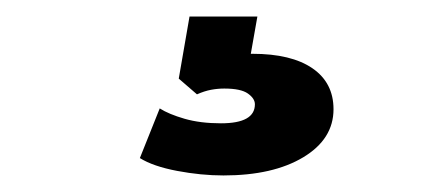

<svg xmlns="http://www.w3.org/2000/svg" viewBox="-20 -30 540 232"><path d="M250 182Q223 182 194 176.5Q165 171 149 161L173 101Q184 108 203 113.5Q222 119 247 119Q288 119 288 96Q288 89 279.5 83Q271 77 251 77Q243 77 235 78.5Q227 80 218 84L196 65L209 -10H291L279 58L240 44Q251 40 263 37.5Q275 35 285 35Q332 35 357.5 52.5Q383 70 383 102Q383 138 346.5 160Q310 182 250 182Z"/></svg>

Font: Rokkitt ExtraBold
Style: Regular
Weight: 800
Version: Version 3.103